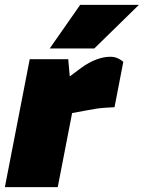

<svg xmlns="http://www.w3.org/2000/svg" viewBox="-26 -768 590 788"><path d="M-6 0 96 -525H254L263 -425L217 -422L308 -490Q340 -513 370 -524Q400 -535 425 -535Q455 -536 480 -514L444 -328Q426 -327 408.5 -326Q391 -325 373 -322.5Q355 -320 335 -316L270 -304L211 0ZM178 -569 303 -748H544L361 -569Z"/></svg>

Font: REM Black
Style: Italic
Weight: 900
Italic angle: -11°
Designer: Octavio Pardo
Foundry: Ashler Design
Version: Version 1.005;gftools[0.9.28]